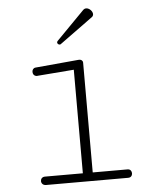

<svg xmlns="http://www.w3.org/2000/svg" viewBox="-56 -862 717 909"><g transform="rotate(-5 302.5 -408.0)"><path d="M411.1 -772.9C416 -776.4 418 -781.7 418 -786.6C418 -800.3 402.8 -816.4 387.7 -816.4C382.3 -816.4 377.4 -814.5 372.6 -809.6L240.2 -674.8C237.8 -672.4 236.8 -669.9 236.8 -667.5C236.8 -661.6 242.7 -656.7 248.5 -656.7C250.5 -656.7 252.4 -657.2 253.9 -658.7ZM351.1 -561.5C351.1 -571.3 343.8 -577.1 333.5 -577.1C331.1 -577.1 329.6 -576.7 328.1 -576.7L124 -558.1C113.3 -556.6 108.4 -547.9 108.4 -538.6C108.4 -528.3 115.2 -518.1 128.4 -518.1C129.4 -518.1 130.4 -518.6 131.8 -518.6L304.2 -532.2V-40H124C110.4 -40 103.5 -30.3 103.5 -20.5C103.5 -10.3 110.8 0 126 0H516.6C529.8 0 536.1 -9.8 536.1 -20C536.1 -29.8 529.8 -40 517.1 -40H351.1Z"/></g></svg>

Font: Cutive Mono
Style: Regular
Weight: 400
Monospace: yes
Designer: Vernon Adams
Foundry: Vernon Adams
Version: Version 1.002